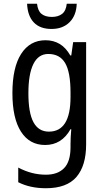

<svg xmlns="http://www.w3.org/2000/svg" viewBox="-20 -761 548 1021"><path d="M222 -547Q264 -547 297 -527.5Q330 -508 354 -466H359L369 -537H438V7Q438 120 386.5 180Q335 240 224 240Q140 240 77 208V130Q148 168 224 168Q287 168 321 133Q355 98 355 22V5Q355 -10 356 -32Q357 -54 359 -74H355Q308 10 220 10Q137 10 91.5 -61Q46 -132 46 -266Q46 -402 92.5 -474.5Q139 -547 222 -547ZM237 -474Q184 -474 157.5 -420.5Q131 -367 131 -265Q131 -161 158 -111Q185 -61 240 -61Q355 -61 355 -245V-269Q355 -377 326.5 -425.5Q298 -474 237 -474ZM388 -741Q386 -679 350 -643Q314 -607 254 -607Q193 -607 160 -641.5Q127 -676 124 -741H177Q181 -703 201 -687Q221 -671 256 -671Q289 -671 310 -687Q331 -703 335 -741Z"/></svg>

Font: Noto Sans Malayalam Condensed
Style: Regular
Weight: 400
Width: 3
Designer: Jelle Bosma - Monotype Design Team
Foundry: Monotype Imaging Inc.
Version: Version 2.104; ttfautohint (v1.8.4.7-5d5b)